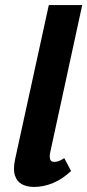

<svg xmlns="http://www.w3.org/2000/svg" viewBox="-20 -731 345 759"><path d="M115 8Q87 8 67 -2.5Q47 -13 39 -37.5Q31 -62 40 -103L173 -711H305L179 -131Q175 -113 178 -102Q181 -91 195 -91Q202 -91 211.5 -94Q221 -97 234 -106L261 -55Q227 -23 189.5 -7.5Q152 8 115 8Z"/></svg>

Font: Ysabeau Infant ExtraBold
Style: Italic
Weight: 800
Italic angle: -12°
Designer: Christian Thalmann (Catharsis Fonts)
Version: Version 2.001;gftools[0.9.30]; featfreeze: ss01,ss02,lnum